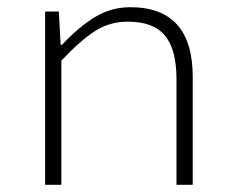

<svg xmlns="http://www.w3.org/2000/svg" viewBox="-20 -512 640 532"><path d="M105 0V-480H143L148 -388H152Q199 -438 243.5 -465Q288 -492 341 -492Q514 -492 514 -299V0H469V-293Q469 -375 437 -413.5Q405 -452 334 -452Q285 -452 245 -427Q205 -402 150 -344V0Z"/></svg>

Font: TypoPRO Source Code Pro
Style: Regular
Weight: 300
Monospace: yes
Designer: Paul D. Hunt, Teo Tuominen
Foundry: Adobe Systems Incorporated
Version: Version 2.010;PS 1.0;hotconv 1.0.84;makeotf.lib2.5.63406